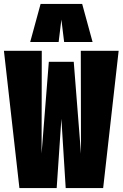

<svg xmlns="http://www.w3.org/2000/svg" viewBox="-22 -959 625 979"><path d="M504 0H313L291 -353L267 0H77L-2 -700H191L190 -176L227 -644H354L391 -175L390 -700H583ZM132 -745 185 -939H397L450 -745H305L291 -859L277 -745Z"/></svg>

Font: Georama ExtraCondensed Black
Style: Regular
Weight: 900
Width: 2
Designer: Jean-Baptiste Levee
Foundry: Production Type
Version: Version 1.000